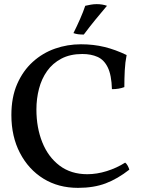

<svg xmlns="http://www.w3.org/2000/svg" viewBox="-20 -899 690 928"><path d="M357 9Q262 9 190 -35.5Q118 -80 76.5 -159.5Q35 -239 35 -343Q35 -429 63 -493Q91 -557 138.5 -600Q186 -643 246 -664Q306 -685 371 -685Q432 -685 485 -672Q538 -659 592 -633Q585 -598 583 -558.5Q581 -519 581 -478Q568 -473 553 -470.5Q538 -468 521 -468Q519 -536 501 -573Q483 -610 451.5 -624Q420 -638 378 -638Q319 -638 276.5 -615.5Q234 -593 207.5 -555.5Q181 -518 168.5 -470Q156 -422 156 -370Q156 -282 184.5 -211Q213 -140 268 -98.5Q323 -57 402 -57Q448 -57 496 -72Q544 -87 585 -113Q592 -108 597.5 -97.5Q603 -87 605 -79Q549 -35 491.5 -13Q434 9 357 9ZM385 -732Q369 -732 357.5 -733.5Q346 -735 335 -739Q352 -773 367 -807Q382 -841 392 -871Q405 -874 419 -876.5Q433 -879 447 -879Q475 -879 497 -871Q469 -838 442 -805Q415 -772 385 -732Z"/></svg>

Font: Vollkorn Medium
Style: Regular
Weight: 500
Designer: Friedrich Althausen
Foundry: Friedrich Althausen
Version: Version 5.000